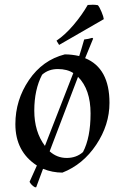

<svg xmlns="http://www.w3.org/2000/svg" viewBox="-20 -715 528 812"><path d="M45 -190Q45 -292 102.5 -376.5Q160 -461 254 -485Q284 -485 315 -478Q322 -499 336 -548Q355 -550 370 -555L374 -552Q372 -548 340 -469Q443 -427 443 -280Q443 -187 387 -103Q331 -19 244 15Q202 15 162 -1L133 77H128Q113 69 105 54L136 -15Q45 -74 45 -190ZM331 -72Q363 -133 363 -235Q363 -337 310 -390L190 -75Q221 -47 262 -47Q303 -47 331 -72ZM290 -406Q264 -423 224.5 -423Q185 -423 158 -399Q125 -336 125 -247Q125 -158 170 -98ZM351 -694Q361 -695 372.5 -695Q384 -695 394 -693Q401 -685 409.5 -664.5Q418 -644 419 -634L230 -525L219 -543Q256 -568 291.5 -610Q327 -652 351 -694Z"/></svg>

Font: Almendra
Style: Regular
Weight: 400
Designer: Ana Sanfelippo
Foundry: Ana Sanfelippo
Version: Version 1.004